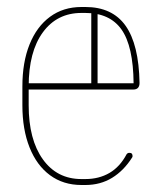

<svg xmlns="http://www.w3.org/2000/svg" viewBox="-20 -525 454 549"><path d="M53 -269Q49 -269 47.5 -271.5Q46 -274 46 -278Q46 -282 47.5 -284.5Q49 -287 53 -287H362Q361 -393 327.5 -440.5Q294 -488 224 -488H213Q143 -488 102.5 -432.5Q62 -377 62 -278V-224Q62 -126 102.5 -69.5Q143 -13 213 -13H224Q263 -13 293 -30.5Q323 -48 342 -84Q345 -88 350 -88Q355 -88 357 -85.5Q359 -83 359 -79Q359 -76 358 -75Q334 -37 300.5 -16.5Q267 4 224 4H213Q161 4 123 -24Q85 -52 64.5 -103.5Q44 -155 44 -224V-278Q44 -347 64.5 -398Q85 -449 123 -477Q161 -505 213 -505H224Q301 -505 339 -451.5Q377 -398 379 -288Q379 -269 361 -269ZM259 -282Q259 -278 256 -276Q253 -274 250 -274Q246 -274 243.5 -276Q241 -278 241 -282V-490Q241 -493 243.5 -496Q246 -499 250 -499Q253 -499 256 -496Q259 -493 259 -490Z"/></svg>

Font: Libertine-Super Thin
Style: Regular
Weight: 100
Designer: Bastien Sozeau
Foundry: NBR — Bastien Sozeau
Version: Version 2.003;gftools[0.9.33]